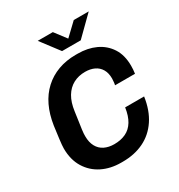

<svg xmlns="http://www.w3.org/2000/svg" viewBox="-206 -1021 1087 1167"><g transform="rotate(-30 337.5 -437.5)"><path d="M302 10Q229 10 170.5 -19Q112 -48 77.5 -104Q43 -160 43 -239Q43 -259 48.5 -302.5Q54 -346 60 -390Q71 -463 98 -519.5Q125 -576 168 -615.5Q211 -655 267 -675.5Q323 -696 390 -696H404Q474 -696 529 -670.5Q584 -645 616.5 -595Q649 -545 649 -470Q649 -457 648 -443.5Q647 -430 645 -416H505Q508 -429 508.5 -439.5Q509 -450 510 -461Q510 -500 494.5 -526Q479 -552 451.5 -565Q424 -578 387 -578Q341 -578 304.5 -558.5Q268 -539 244.5 -500Q221 -461 213 -401Q207 -358 203 -330.5Q199 -303 196.5 -285.5Q194 -268 193.5 -257.5Q193 -247 193 -238Q193 -196 209 -166.5Q225 -137 254.5 -122.5Q284 -108 323 -108Q369 -108 404 -124.5Q439 -141 461 -177Q483 -213 491 -269H624Q611 -178 569 -115.5Q527 -53 462 -21.5Q397 10 314 10ZM330 -757 233 -885H339L415 -785H381L486 -885H591L461 -757Z"/></g></svg>

Font: Chivo SemiBold
Style: Italic
Weight: 600
Italic angle: -8.05°
Designer: Hector Gatti
Foundry: Omnibus-Type
Version: Version 2.002